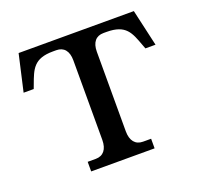

<svg xmlns="http://www.w3.org/2000/svg" viewBox="-96 -610 739 714"><g transform="rotate(-20 274.0 -253.0)"><path d="M502 -506H46L13 -361H53L59 -377C79 -431 92 -468 168 -468H181C211 -468 228 -448 228 -411V-96C228 -59 211 -38 181 -38H149V0H400V-38H368C338 -38 321 -59 321 -96V-411C321 -448 338 -468 368 -468H380C457 -468 469 -431 489 -377L495 -361H535Z"/></g></svg>

Font: LT Superior Serif Medium
Style: Regular
Weight: 500
Designer: Daniel Lyons
Foundry: LyonsType
Version: Version 2.120;FEAKit 1.0